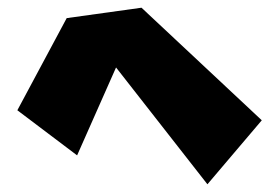

<svg xmlns="http://www.w3.org/2000/svg" viewBox="-20 -517 724 498"><path d="M25 -231 153 -470 347 -497 659 -205 518 -39 281 -342 180 -114Z"/></svg>

Font: Super Mario
Style: Regular
Weight: 400
Version: Version 1.0